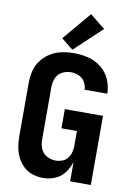

<svg xmlns="http://www.w3.org/2000/svg" viewBox="-105 -1051 786 1124"><g transform="rotate(10 288.0 -488.5)"><path d="M231 8Q268 8 302.5 -6Q337 -20 359 -50Q381 -80 392 -115V0H515V-411H288V-297H380V-210Q380 -191 375 -171Q370 -151 357.5 -135Q345 -119 326 -112Q307 -105 287 -105Q260 -105 235 -118Q210 -131 199 -157Q188 -183 188 -210V-525Q188 -552 198.5 -578Q209 -604 234 -617Q259 -630 286 -630Q310 -630 333 -620.5Q356 -611 369 -589Q382 -567 382 -543H517Q517 -586 499.5 -626.5Q482 -667 447.5 -694.5Q413 -722 371 -732.5Q329 -743 286 -743Q249 -743 213.5 -736Q178 -729 146.5 -710Q115 -691 92.5 -661.5Q70 -632 61.5 -596.5Q53 -561 53 -525V-210Q53 -178 58 -146.5Q63 -115 77 -86Q91 -57 114.5 -34.5Q138 -12 168.5 -2Q199 8 231 8ZM271 -761 433 -913 343 -985 201 -817Z"/></g></svg>

Font: Iosevka Sparkle Extrabold
Style: Regular
Weight: 800
Designer: Belleve Invis
Foundry: Belleve Invis
Version: Version 4.5.0; ttfautohint (v1.8.3)